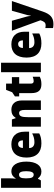

<svg xmlns="http://www.w3.org/2000/svg" viewBox="1292 -2092 1040 3664"><g transform="rotate(-90 1812.0 -260.0)"><path d="M241 -588V-760H60V0H202L230 -54H241C273 -16 305 10 372 10C486 10 560 -93 560 -278C560 -460 486 -563 378 -563C312 -563 269 -531 241 -482H234C238 -520 241 -556 241 -588ZM312 -417C356 -417 377 -371 377 -280C377 -185 355 -137 313 -137C260 -137 241 -178 241 -269V-298C241 -380 262 -417 312 -417Z M889 -563C734 -563 637 -467 637 -273C637 -81 741 10 906 10C990 10 1046 -3 1098 -31V-166C1040 -136 991 -123 929 -123C856 -123 820 -161 818 -225H1131V-310C1131 -476 1039 -563 889 -563ZM895 -434C940 -434 965 -400 966 -343H820C824 -408 854 -434 895 -434Z M1548 -563C1477 -563 1427 -534 1396 -482H1388L1365 -553H1227V0H1408V-246C1408 -362 1424 -415 1486 -415C1531 -415 1546 -377 1546 -304V0H1727V-360C1727 -497 1656 -563 1548 -563Z M2096 -137C2065 -137 2048 -155 2048 -191V-414H2172V-553H2048V-664H1929L1884 -548L1804 -495V-414H1867V-182C1867 -39 1929 10 2038 10C2100 10 2140 -2 2180 -21V-156C2150 -145 2124 -137 2096 -137Z M2447 0V-760H2266V0Z M2797 -563C2642 -563 2545 -467 2545 -273C2545 -81 2649 10 2814 10C2898 10 2954 -3 3006 -31V-166C2948 -136 2899 -123 2837 -123C2764 -123 2728 -161 2726 -225H3039V-310C3039 -476 2947 -563 2797 -563ZM2803 -434C2848 -434 2873 -400 2874 -343H2728C2732 -408 2762 -434 2803 -434Z M3058 -553 3257 -8 3255 -1C3234 59 3215 91 3160 91C3141 91 3122 88 3108 85V232C3128 236 3152 240 3183 240C3312 240 3376 176 3424 35L3624 -553H3439L3358 -263C3352 -240 3347 -217 3344 -192H3340C3339 -214 3334 -243 3329 -264L3248 -553Z"/></g></svg>

Font: Noto Sans Khmer SemiCondensed Black
Style: Regular
Weight: 900
Width: 4
Designer: Danh Hong and the Monotype Design Team
Foundry: Monotype Imaging Inc.
Version: Version 2.004